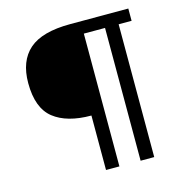

<svg xmlns="http://www.w3.org/2000/svg" viewBox="-98 -741 794 831"><g transform="rotate(-15 298.5 -325.0)"><path d="M276 0V-244Q167 -244 107.5 -291Q48 -338 48 -450Q48 -549 105.5 -599.5Q163 -650 290 -650H550V-595H492V0H431V-595H336V0Z"/></g></svg>

Font: Arsenal SC
Style: Regular
Weight: 400
Designer: Andrij Shevchenko
Foundry: Stairsfor
Version: Version 2.001; ttfautohint (v1.8.4.7-5d5b)